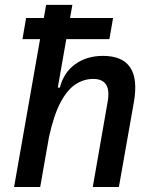

<svg xmlns="http://www.w3.org/2000/svg" viewBox="-20 -752 626 772"><path d="M353 0 413.1 -344.2Q428.7 -434.6 355 -434.6Q316.4 -434.6 283.2 -412.6Q250 -390.6 223.1 -339.8Q196.3 -289.1 177.2 -202.1L141.6 0H36.6L141.1 -594.7H70.3L85 -679.7H156.2L165.5 -732.4H271L261.7 -679.7H434.6L419.9 -594.7H246.6L212.4 -399.9H220.7Q236.3 -460.9 282.7 -494.1Q329.1 -527.3 394 -527.3Q551.3 -527.3 518.1 -340.3L458 0Z"/></svg>

Font: Cascadia Mono
Style: Italic
Weight: 400
Italic angle: -10°
Monospace: yes
Designer: Aaron Bell
Foundry: Saja Typeworks
Version: Version 2404.023; ttfautohint (v1.8.4)